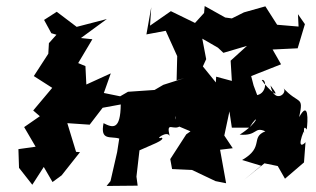

<svg xmlns="http://www.w3.org/2000/svg" viewBox="-20 -580 1046 636"><path d="M820 -297 812 -328 911 -367 883 -416 966 -420 990 -500 967 -533 969 -492 898 -498 859 -559 788 -539 748 -519 726 -522 658 -560 656 -537 626 -504 546 -543 477 -495 481 -556 465 -466 529 -478C542 -450 554 -422 567 -394L565 -314L590 -321L521 -299L492 -282L404 -276L378 -261L324 -272L347 -337L266 -300L263 -361L239 -371L286 -450L248 -454L334 -517L234 -491L168 -541L126 -514L150 -470L167 -465L142 -437L140 -402L92 -328L153 -289L90 -214L112 -195L60 -159L98 -94L41 -86L43 -24L87 32L125 -27L154 23L184 1L245 -76L232 -77C222 -109 213 -140 203 -172L277 -167L320 -223L380 -234C379 -149 354 -156 323 -172C311 -112 347 -130 375 -121L368 -76L346 20L333 36L436 35L432 5L442 -82L492 -104C492 -104 526 -118 516 -124C488 -115 535 -150 542 -129C529 -184 556 -142 580 -165C540 -197 577 -206 560 -201L566 -164L611 -145L597 -135L544 -53L550 -20L616 -17L694 20L729 27L709 -84L751 -89L723 -131L740 -211L748 -157H806C839 -211 839 -175 774 -134C834 -129 821 -162 859 -145C808 -125 857 -93 782 -50L845 -31L788 16L856 -39L900 -30L924 12L987 -42L992 -109C982 -97 964 -90 986 -145C991 -120 980 -174 996 -151C1000 -179 1003 -250 971 -192C987 -266 970 -231 917 -290C938 -273 888 -232 876 -297C920 -240 865 -286 847 -315C863 -320 865 -272 832 -265ZM695 -307 652 -360 663 -384 650 -452 702 -422 720 -405 798 -428 744 -379 748 -312 696 -326Z"/></svg>

Font: Asimov Aggro
Style: It
Weight: 500
Designer: Google
Version: Version 2.000980; 2014